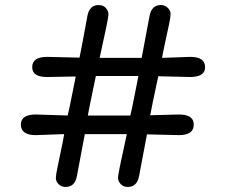

<svg xmlns="http://www.w3.org/2000/svg" viewBox="-20 -733 898 763"><path d="M361 -431Q332 -293 329 -274H498Q504 -298 515.5 -357.5Q527 -417 530 -431ZM691 -196 564 -199Q556 -156 533 -35Q525 10 488 10Q470 10 459.5 -1.5Q449 -13 449 -27.5Q449 -42 484 -200H317Q311 -170 286 -35Q278 10 241 10Q223 10 212.5 -1.5Q202 -13 202 -25Q202 -37 208.5 -68.5Q215 -100 223.5 -140Q232 -180 235 -200L122 -196Q63 -196 63 -238Q63 -278 122 -278L249 -274Q255 -298 266.5 -357Q278 -416 281 -429L167 -427Q108 -427 108 -466Q108 -507 167 -507L296 -504Q305 -547 327 -668Q335 -713 372 -713Q390 -713 400.5 -701.5Q411 -690 411 -675Q411 -660 376 -503H543Q549 -533 574 -668Q582 -713 619 -713Q636 -713 647 -701.5Q658 -690 658 -678Q658 -666 651.5 -635Q645 -604 636 -563Q627 -522 624 -503L736 -507Q795 -507 795 -466Q795 -427 736 -427Q714 -427 609 -430Q581 -300 577 -275L691 -278Q750 -278 750 -238Q750 -196 691 -196Z"/></svg>

Font: Delius Unicase
Style: Regular
Weight: 400
Designer: Natalia Raices
Foundry: Natalia Raices
Version: Version 1.002